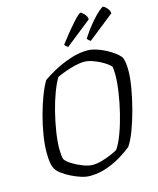

<svg xmlns="http://www.w3.org/2000/svg" viewBox="-136 -1039 933 1133"><g transform="rotate(-15 331.0 -472.5)"><path d="M271 0Q247 0 217.5 -9.5Q188 -19 159 -33.5Q130 -48 107.5 -65Q85 -82 76 -98Q66 -116 62.5 -141.5Q59 -167 59 -199Q59 -247 68.5 -305.5Q78 -364 94 -423Q110 -482 129.5 -532.5Q149 -583 168 -614Q197 -635 242.5 -659.5Q288 -684 341.5 -702Q395 -720 447 -720Q471 -720 500 -711Q529 -702 557.5 -687Q586 -672 608 -655Q630 -638 640 -622Q646 -606 648.5 -586Q651 -566 651 -545Q651 -499 640.5 -437.5Q630 -376 613 -312Q596 -248 575.5 -193.5Q555 -139 533 -107Q505 -84 464 -59Q423 -34 373.5 -17Q324 0 271 0ZM304 -59Q331 -59 362 -68Q393 -77 419.5 -88.5Q446 -100 460 -109Q481 -139 501 -192.5Q521 -246 536.5 -309Q552 -372 561 -433Q570 -494 570 -540Q570 -552 569 -564Q568 -576 567 -586Q563 -594 546.5 -606.5Q530 -619 507 -631Q484 -643 458.5 -651.5Q433 -660 412 -660Q386 -660 354.5 -652.5Q323 -645 293 -634Q263 -623 242 -613Q223 -582 204 -531.5Q185 -481 170 -421.5Q155 -362 146 -303.5Q137 -245 137 -200Q137 -182 138.5 -165.5Q140 -149 144 -137Q154 -121 182.5 -103Q211 -85 245 -72Q279 -59 304 -59ZM482 -769Q476 -772 470 -777.5Q464 -783 462 -788Q492 -835 522 -870.5Q552 -906 574.5 -925.5Q597 -945 603 -945Q610 -945 625 -929Q640 -913 641 -895ZM344 -769Q338 -772 332 -777.5Q326 -783 324 -788Q378 -859 417 -902Q456 -945 465 -945Q472 -945 487 -929Q502 -913 503 -895Z"/></g></svg>

Font: Texturina 72pt 72pt Light
Style: Italic
Weight: 300
Italic angle: -11°
Designer: Guillermo Torres Carreño
Foundry: Omnibus-Type
Version: Version 1.002; ttfautohint (v1.8.3)